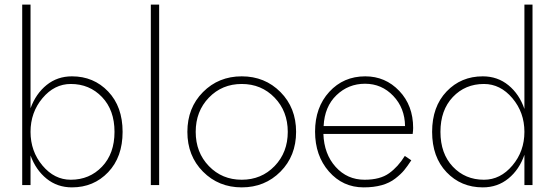

<svg xmlns="http://www.w3.org/2000/svg" viewBox="-20 -800 2398 830"><path d="M286 -437Q215 -437 163.5 -375.5Q112 -314 112 -230Q112 -146 163.5 -84.5Q215 -23 286 -23Q367 -23 421 -79.5Q475 -136 475 -230Q475 -324 421 -380.5Q367 -437 286 -437ZM291 10Q228 10 181.5 -27.5Q135 -65 112 -128V0H76V-780H112V-332Q135 -395 181.5 -432.5Q228 -470 291 -470Q385 -470 447.5 -404.5Q510 -339 510 -230Q510 -121 447.5 -55.5Q385 10 291 10Z M632 -780H668V0H632Z M883 -378Q826 -319 826 -230Q826 -141 883 -82Q940 -23 1025 -23Q1110 -23 1167 -82Q1224 -141 1224 -230Q1224 -319 1167 -378Q1110 -437 1025 -437Q940 -437 883 -378ZM857.5 -58Q790 -126 790 -230Q790 -334 857.5 -402Q925 -470 1025 -470Q1125 -470 1192.5 -402Q1260 -334 1260 -230Q1260 -126 1192.5 -58Q1125 10 1025 10Q925 10 857.5 -58Z M1342 -231Q1342 -336 1403.5 -403Q1465 -470 1559 -470Q1646 -470 1706 -407Q1766 -344 1766 -247Q1766 -237 1764 -221H1378Q1381 -134 1431 -78.5Q1481 -23 1556 -23Q1623 -23 1662 -51Q1701 -79 1730 -126L1758 -107Q1741 -81 1727 -64Q1713 -47 1688.5 -28Q1664 -9 1630 0.5Q1596 10 1552 10Q1462 10 1402 -58.5Q1342 -127 1342 -231ZM1731 -255Q1730 -333 1680 -385.5Q1630 -438 1558 -438Q1486 -438 1434.5 -388.5Q1383 -339 1379 -255Z M2072 -23Q2143 -23 2195 -84.5Q2247 -146 2247 -230Q2247 -314 2195 -375.5Q2143 -437 2072 -437Q1991 -437 1937.5 -380.5Q1884 -324 1884 -230Q1884 -136 1937.5 -79.5Q1991 -23 2072 -23ZM2067 -470Q2131 -470 2178 -431.5Q2225 -393 2247 -329V-780H2282V0H2247V-131Q2225 -67 2178 -28.5Q2131 10 2067 10Q1973 10 1910.5 -55.5Q1848 -121 1848 -230Q1848 -339 1910.5 -404.5Q1973 -470 2067 -470Z"/></svg>

Font: Renner
Style: Thin
Weight: 200
Version: Version 003.000 ; ttfautohint (v0.97) -l 8 -r 50 -G 200 -x 1